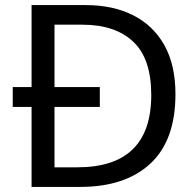

<svg xmlns="http://www.w3.org/2000/svg" viewBox="-20 -734 770 754"><path d="M317 -714Q424 -714 503 -674Q582 -634 625.5 -556.5Q669 -479 669 -364Q669 -183 570.5 -91.5Q472 0 295 0H104V-314H30V-392H104V-714ZM304 -637H194V-392H372V-314H194V-77H284Q574 -77 574 -361Q574 -504 503 -570.5Q432 -637 304 -637Z"/></svg>

Font: Noto Sans Marchen
Style: Regular
Weight: 400
Designer: Monotype Design Team
Foundry: Monotype Imaging Inc.
Version: Version 2.003; ttfautohint (v1.8.4.7-5d5b)